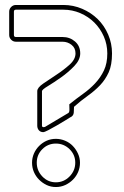

<svg xmlns="http://www.w3.org/2000/svg" viewBox="-20 -753 501 773"><path d="M205 -175Q173 -175 150.5 -152.5Q128 -130 128 -98Q128 -66 150.5 -42.5Q173 -19 205 -19Q237 -19 260 -42.5Q283 -66 283 -98Q283 -130 260 -152.5Q237 -175 205 -175ZM149 -386V-247Q149 -241 156 -241L161 -242L255 -298Q260 -301 259.5 -313.5Q259 -326 259 -333Q286 -355 313.5 -374.5Q341 -394 363 -417.5Q385 -441 398.5 -469.5Q412 -498 412 -538Q412 -574 398 -606Q384 -638 360 -662Q336 -686 303.5 -700Q271 -714 235 -714H44Q36 -714 36 -706V-612Q36 -604 44 -604H232Q261 -604 282 -586Q303 -568 303 -538Q303 -512 279 -487Q255 -462 226 -441.5Q197 -421 173 -406.5Q149 -392 149 -386ZM284 -538Q284 -560 268 -572.5Q252 -585 232 -585H44Q33 -585 25 -593Q17 -601 17 -612V-706Q17 -717 25 -725Q33 -733 44 -733H235Q275 -733 311 -717.5Q347 -702 373.5 -676Q400 -650 415.5 -614Q431 -578 431 -538Q431 -491 417.5 -461.5Q404 -432 382.5 -409.5Q361 -387 333.5 -367.5Q306 -348 278 -323Q278 -312 277 -299.5Q276 -287 264 -281L265 -282Q259 -278 242.5 -268Q226 -258 208 -247.5Q190 -237 174.5 -229Q159 -221 154 -221Q143 -221 136.5 -228.5Q130 -236 130 -247V-386Q130 -400 154 -416.5Q178 -433 207 -452Q236 -471 260 -492.5Q284 -514 284 -538ZM205 -194Q224 -194 242 -186.5Q260 -179 273 -165.5Q286 -152 294 -134.5Q302 -117 302 -98Q302 -78 294.5 -60.5Q287 -43 273.5 -29.5Q260 -16 242.5 -8Q225 0 205 0Q185 0 168 -8Q151 -16 137.5 -29.5Q124 -43 116.5 -60.5Q109 -78 109 -98Q109 -117 116.5 -134.5Q124 -152 137.5 -165.5Q151 -179 168 -186.5Q185 -194 205 -194Z"/></svg>

Font: RonaldsonGothicLicht
Style: Regular
Weight: 400
Designer: Mr. Robertson for MacKellar, Smiths & Jordan Co. Philadelphia
Foundry: CAT-Fonts Peter Wiegel
Version: 1.000